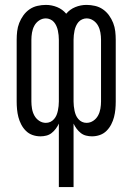

<svg xmlns="http://www.w3.org/2000/svg" viewBox="-20 -548 540 783"><path d="M220 215V-44Q215 -33 207.5 -23Q200 -13 190.5 -5.5Q181 2 169 5Q157 8 145 8Q128 8 112.5 2.5Q97 -3 85.5 -14.5Q74 -26 66.5 -40.5Q59 -55 55 -70.5Q51 -86 49.5 -102Q48 -118 48 -134V-386Q48 -403 50 -420.5Q52 -438 58.5 -454.5Q65 -471 75.5 -485.5Q86 -500 100.5 -510Q115 -520 132.5 -524Q150 -528 167 -528Q191 -528 213 -519Q235 -510 250 -492Q265 -510 287 -519Q309 -528 333 -528Q350 -528 367.5 -524Q385 -520 399.5 -510Q414 -500 424.5 -485.5Q435 -471 441.5 -454.5Q448 -438 450 -420.5Q452 -403 452 -386V-134Q452 -118 450.5 -102Q449 -86 445 -70.5Q441 -55 433.5 -40.5Q426 -26 414.5 -14.5Q403 -3 387.5 2.5Q372 8 355 8Q343 8 331 5Q319 2 309.5 -5.5Q300 -13 292.5 -23Q285 -33 280 -44V215ZM167 -47Q177 -47 185.5 -51Q194 -55 200.5 -62.5Q207 -70 210.5 -78.5Q214 -87 216 -96.5Q218 -106 219 -115.5Q220 -125 220 -134V-386Q220 -395 219 -404.5Q218 -414 216 -423.5Q214 -433 210 -442Q206 -451 200 -458Q194 -465 185 -469Q176 -473 167 -473Q152 -473 139.5 -464.5Q127 -456 120 -443Q113 -430 110.5 -415Q108 -400 108 -386V-134Q108 -120 110.5 -105Q113 -90 120 -77Q127 -64 139.5 -55.5Q152 -47 167 -47ZM333 -47Q348 -47 360.5 -55.5Q373 -64 380 -77Q387 -90 389.5 -105Q392 -120 392 -134V-386Q392 -400 389.5 -415Q387 -430 380 -443Q373 -456 360.5 -464.5Q348 -473 333 -473Q324 -473 315 -469Q306 -465 300 -458Q294 -451 290 -442Q286 -433 284 -423.5Q282 -414 281 -404.5Q280 -395 280 -386V-134Q280 -125 281 -115.5Q282 -106 284 -96.5Q286 -87 289.5 -78.5Q293 -70 299.5 -62.5Q306 -55 314.5 -51Q323 -47 333 -47Z"/></svg>

Font: Iosevka SS18 Light
Style: Regular
Weight: 300
Monospace: yes
Designer: Belleve Invis
Foundry: Belleve Invis
Version: Version 25.1.1; ttfautohint (v1.8.4)